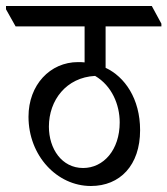

<svg xmlns="http://www.w3.org/2000/svg" viewBox="-57 -643 558 640"><path d="M246 -23C343 -23 410 -92 410 -209C410 -314 359 -387 295 -417V-555H481V-564L449 -623H-37V-612L-5 -555H225V-435C217 -436 210 -436 203 -436C110 -436 38 -360 38 -254C38 -124 133 -23 246 -23ZM106 -221C106 -309 164 -385 260 -390C316 -357 342 -294 342 -235C342 -143 288 -83 220 -83C149 -83 106 -147 106 -221Z"/></svg>

Font: Noto Serif Devanagari Condensed
Style: Regular
Weight: 400
Width: 3
Designer: Universal Thirst, Indian Type Foundry and the Monotype Design Team
Foundry: Monotype Imaging Inc.
Version: Version 2.004